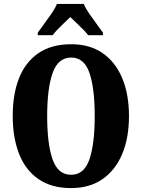

<svg xmlns="http://www.w3.org/2000/svg" viewBox="-20 -951 724 981"><path d="M343 10Q243 10 176.5 -36Q110 -82 77.5 -165Q45 -248 45 -359Q45 -470 77.5 -552Q110 -634 176.5 -679.5Q243 -725 344 -725Q439 -725 504.5 -679.5Q570 -634 604.5 -551.5Q639 -469 639 -358Q639 -247 604.5 -164.5Q570 -82 504 -36Q438 10 343 10ZM343 -58Q410 -58 437 -137Q464 -216 464 -358Q464 -500 437 -578.5Q410 -657 344 -657Q277 -657 249 -578.5Q221 -500 221 -358Q221 -216 248.5 -137Q276 -58 343 -58ZM173 -784Q186 -803 205.5 -829Q225 -855 243.5 -882Q262 -909 271 -931H408Q417 -909 435.5 -882Q454 -855 473.5 -829Q493 -803 506 -784V-771H430Q425 -780 407.5 -797.5Q390 -815 371 -833.5Q352 -852 339 -864Q326 -851 308 -834Q290 -817 274 -800.5Q258 -784 249 -771H173Z"/></svg>

Font: Noto Serif Bengali ExtraCondensed Black
Style: Regular
Weight: 900
Width: 2
Designer: Juan Bruce, Universal Thirst, Indian Type Foundry and the Monotype Design Team.
Foundry: Monotype Imaging Inc.
Version: Version 2.003; ttfautohint (v1.8.4.7-5d5b)